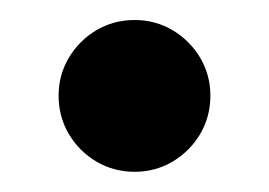

<svg xmlns="http://www.w3.org/2000/svg" viewBox="-20 -164 269 192"><path d="M38.6 -68.4Q38.6 -88.9 48.8 -106.2Q59.1 -123.5 76.4 -133.8Q93.8 -144 114.7 -144Q135.3 -144 152.6 -133.8Q169.9 -123.5 180.2 -106.2Q190.4 -88.9 190.4 -68.4Q190.4 -47.4 180.2 -30Q169.9 -12.7 152.6 -2.4Q135.3 7.8 114.7 7.8Q93.8 7.8 76.4 -2.4Q59.1 -12.7 48.8 -30Q38.6 -47.4 38.6 -68.4Z"/></svg>

Font: Reddit Sans SemiBold
Style: Regular
Weight: 600
Designer: Stephen Hutchings
Foundry: Reddit
Version: Version 1.013